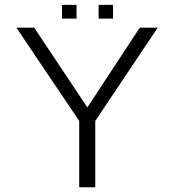

<svg xmlns="http://www.w3.org/2000/svg" viewBox="-20 -786 737 806"><path d="M301.3 -708H240.2V-765.6H301.3ZM454.6 -708H394V-765.6H454.6ZM642.1 -669.9 379.9 -278.3V0H312.5V-278.3L48.8 -669.9H123.5L346.7 -335L566.9 -669.9Z"/></svg>

Font: SaysetthaMai
Style: Regular
Weight: 400
Designer: John M. Durdin
Foundry: Lao Script for Windows
Version: Version 1.101